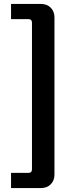

<svg xmlns="http://www.w3.org/2000/svg" viewBox="-20 -788 379 973"><path d="M188 -768Q218 -768 237 -749Q256 -730 256 -700V97Q256 127 237 146Q218 165 188 165H36V88H125Q142 88 142 70V-673Q142 -691 125 -691H36V-768Z"/></svg>

Font: Exo 2 SemiBold
Style: Regular
Weight: 600
Designer: Natanael Gama
Foundry: Natanael Gama
Version: Version 2.010